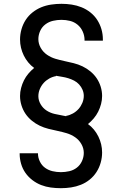

<svg xmlns="http://www.w3.org/2000/svg" viewBox="-20 -843 640 1006"><path d="M299 143Q272 143 246 139.5Q220 136 195.5 126.5Q171 117 149.5 100.5Q128 84 113 62.5Q98 41 90.5 15Q83 -11 83 -37Q83 -38 83 -38.5Q83 -39 83 -40H179Q179 -39 179 -39Q179 -39 179 -38Q179 -17 189 3.5Q199 24 216.5 36.5Q234 49 255.5 54Q277 59 299 59Q321 59 343 54Q365 49 382.5 35.5Q400 22 409.5 1Q419 -20 419 -42Q419 -66 406.5 -88Q394 -110 373.5 -124Q353 -138 329.5 -145Q306 -152 282 -157Q258 -162 234 -168Q210 -174 188 -184.5Q166 -195 146.5 -211Q127 -227 113.5 -247Q100 -267 92.5 -291Q85 -315 85 -340Q85 -361 90.5 -382Q96 -403 105.5 -422Q115 -441 129 -457.5Q143 -474 159 -487Q142 -499 128 -516Q114 -533 104.5 -552.5Q95 -572 90 -593Q85 -614 85 -636Q85 -663 92.5 -689.5Q100 -716 114.5 -738.5Q129 -761 150.5 -778Q172 -795 196.5 -805Q221 -815 248 -819Q275 -823 302 -823Q329 -823 355.5 -819Q382 -815 407 -805Q432 -795 453.5 -778Q475 -761 489.5 -738.5Q504 -716 511.5 -690Q519 -664 519 -637Q519 -635 519 -633.5Q519 -632 519 -630H423Q423 -631 423 -632Q423 -633 423 -634Q423 -656 413.5 -677.5Q404 -699 386.5 -713.5Q369 -728 347 -733.5Q325 -739 302 -739Q280 -739 258 -734Q236 -729 218 -715.5Q200 -702 190.5 -681Q181 -660 181 -638Q181 -614 193.5 -592Q206 -570 226.5 -556Q247 -542 270.5 -535Q294 -528 318 -523Q342 -518 366 -512Q390 -506 412 -495.5Q434 -485 453.5 -469Q473 -453 486.5 -433Q500 -413 507.5 -389Q515 -365 515 -340Q515 -319 509.5 -298Q504 -277 494.5 -258Q485 -239 471 -222.5Q457 -206 441 -193Q458 -181 472 -164Q486 -147 495.5 -127.5Q505 -108 510 -87Q515 -66 515 -44Q515 -17 507.5 9.5Q500 36 485.5 58.5Q471 81 450 98Q429 115 404 125Q379 135 352.5 139Q326 143 299 143ZM327 -234V-236Q345 -239 362 -248.5Q379 -258 391.5 -272Q404 -286 411.5 -304Q419 -322 419 -341Q419 -357 412.5 -372.5Q406 -388 394.5 -400.5Q383 -413 368.5 -420.5Q354 -428 338 -433Q322 -438 305.5 -440.5Q289 -443 273 -446V-444Q255 -441 238 -431.5Q221 -422 208.5 -408Q196 -394 188.5 -376Q181 -358 181 -339Q181 -317 193 -296.5Q205 -276 224.5 -263.5Q244 -251 266.5 -246Q289 -241 311 -237Q315 -236 319 -235.5Q323 -235 327 -234Z"/></svg>

Font: Iosevka Curly Medium Extended
Style: Regular
Weight: 500
Width: 7
Monospace: yes
Designer: Belleve Invis
Foundry: Belleve Invis
Version: Version 11.1.0; ttfautohint (v1.8.3)